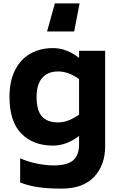

<svg xmlns="http://www.w3.org/2000/svg" viewBox="-20 -863 712 1134"><path d="M36 0ZM601 -563V1Q601 113 535.5 182Q470 251 344 251Q267 251 209 243Q151 235 99 215V72Q150 94 202 104Q254 114 296 114Q379 114 413 83Q447 52 447 -9V-60Q372 -3 293 -3Q176 -3 106 -74Q36 -145 36 -291Q36 -384 69 -449Q102 -514 160 -546.5Q218 -579 293 -579Q373 -579 447 -521V-563ZM447 -186V-396Q384 -441 324 -441Q261 -441 228.5 -402Q196 -363 196 -291Q196 -211 227.5 -175.5Q259 -140 324 -140Q382 -140 447 -186ZM304 -843H450L418 -677H258Z"/></svg>

Font: Biryani ExtraBold
Style: Regular
Weight: 800
Designer: Dan Reynolds and Mathieu Reguer
Foundry: Dan Reynolds and Mathieu Reguer
Version: Version 1.004; ttfautohint (v1.1) -l 5 -r 5 -G 72 -x 0 -D la